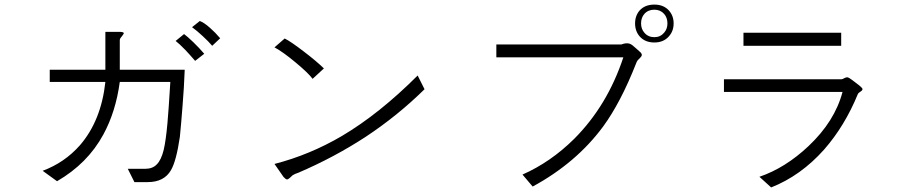

<svg xmlns="http://www.w3.org/2000/svg" viewBox="-20 -862 4040 846"><path d="M502.9 -721.7H444.3Q444.3 -674.8 444.3 -633.8Q444.3 -591.8 444.3 -554.7H199.2V-501H444.3Q425.8 -330.1 332 -221.7Q264.6 -145.5 168 -109.4L231.4 -63.5Q366.2 -141.6 435.5 -269.5Q490.2 -370.1 507.8 -501H730.5Q722.7 -372.1 717.8 -319.3Q710.9 -242.2 701.2 -201.2Q690.4 -157.2 670.9 -137.7Q652.3 -118.2 620.1 -118.2H543L572.3 -59.6H630.9Q703.1 -59.6 733.4 -112.3Q756.8 -152.3 772.5 -258.8Q778.3 -316.4 784.2 -393.6Q791 -476.6 793.9 -554.7H507.8Q507.8 -585 507.8 -619.1Q507.8 -638.7 507.8 -672.9V-685.5Q507.8 -690.4 511.7 -695.3Q513.7 -698.2 518.6 -704.1Q526.4 -713.9 525.4 -716.8Q523.4 -721.7 502.9 -721.7ZM860.4 -769.5 826.2 -742.2Q846.7 -727.5 873 -703.1Q899.4 -678.7 915 -660.2L950.2 -693.4Q928.7 -718.8 905.3 -739.3Q878.9 -762.7 860.4 -769.5ZM791 -711.9 753.9 -681.6Q770.5 -668.9 796.9 -641.6Q815.4 -622.1 839.8 -593.8L879.9 -625Q858.4 -650.4 831.1 -676.8Q804.7 -702.1 791 -711.9Z M1234.4 -692.4 1189.5 -653.3Q1224.6 -634.8 1281.2 -587.9Q1338.9 -540 1357.4 -514.6L1407.2 -560.5Q1373 -593.8 1316.4 -636.7Q1261.7 -678.7 1234.4 -692.4ZM1850.6 -468.8 1820.3 -529.3Q1651.4 -360.4 1486.3 -262.7Q1344.7 -179.7 1189.5 -139.6L1229.5 -82Q1239.3 -71.3 1245.1 -71.3Q1249 -71.3 1256.8 -78.1Q1263.7 -85 1269.5 -89.8Q1280.3 -96.7 1293.9 -100.6Q1453.1 -168.9 1590.8 -258.8Q1731.4 -351.6 1850.6 -468.8Z M2167 -666V-609.4H2726.6Q2656.2 -396.5 2509.8 -250Q2406.2 -147.5 2282.2 -92.8L2327.1 -40Q2519.5 -144.5 2637.7 -304.7Q2714.8 -410.2 2782.2 -581.1Q2785.2 -589.8 2790 -596.7Q2793 -600.6 2799.8 -606.4Q2806.6 -613.3 2807.6 -617.2Q2809.6 -623 2802.7 -630.9L2783.2 -648.4Q2765.6 -665 2755.9 -668.9Q2740.2 -674.8 2717.8 -666ZM2863.3 -841.8Q2822.3 -841.8 2798.8 -816.4Q2778.3 -793 2778.3 -758.8Q2778.3 -724.6 2798.8 -701.2Q2822.3 -674.8 2863.3 -674.8Q2903.3 -674.8 2926.8 -701.2Q2948.2 -724.6 2948.2 -758.8Q2948.2 -793 2926.8 -816.4Q2903.3 -841.8 2863.3 -841.8ZM2863.3 -819.3Q2889.6 -819.3 2906.2 -800.8Q2920.9 -784.2 2920.9 -758.8Q2920.9 -734.4 2906.2 -717.8Q2889.6 -698.2 2863.3 -698.2Q2835.9 -698.2 2819.3 -717.8Q2804.7 -734.4 2804.7 -758.8Q2804.7 -784.2 2819.3 -800.8Q2835.9 -819.3 2863.3 -819.3Z M3255.9 -717.8V-660.2H3686.5V-717.8ZM3169.9 -512.7V-457H3692.4Q3658.2 -327.1 3542 -217.8Q3440.4 -122.1 3326.2 -83L3377.9 -36.1Q3508.8 -87.9 3611.3 -203.1Q3702.1 -306.6 3759.8 -447.3Q3761.7 -451.2 3765.6 -454.1Q3768.6 -456.1 3772.5 -459Q3783.2 -465.8 3779.3 -472.7Q3773.4 -481.4 3734.4 -509.8Q3720.7 -520.5 3712.9 -521.5Q3708 -521.5 3700.2 -517.6Q3697.3 -515.6 3694.3 -514.6Q3690.4 -512.7 3686.5 -512.7Z"/></svg>

Font: Dotum
Style: Regular
Weight: 400
Version: Version 2.21